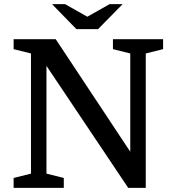

<svg xmlns="http://www.w3.org/2000/svg" viewBox="-20 -910 846 930"><path d="M130 -69V-651L46 -672V-720H250L611 -175V-651L527 -672V-720H770V-672L686 -651V0H601L205 -591V-69L289 -48V0H46V-48ZM455 -769 574 -890H511L403 -829L295 -890H232L350 -769Z"/></svg>

Font: Domine Medium
Style: Regular
Weight: 500
Designer: Pablo Impallari, Rodrigo Fuenzalida, Brenda Gallo
Foundry: Pablo Impallari, Rodrigo Fuenzalida, Brenda Gallo
Version: Version 2.000